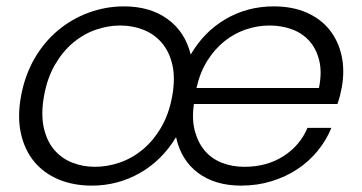

<svg xmlns="http://www.w3.org/2000/svg" viewBox="-20 -574 1136 602"><path d="M520 -273Q530 -329 520.5 -370.5Q511 -412 487.5 -439.5Q464 -467 430 -480.5Q396 -494 357 -494Q318 -494 279.5 -480.5Q241 -467 208.5 -439.5Q176 -412 152 -370.5Q128 -329 118 -273Q108 -217 117 -175Q126 -133 149 -105.5Q172 -78 205.5 -64.5Q239 -51 278 -51Q317 -51 356 -64.5Q395 -78 428 -105.5Q461 -133 485.5 -175Q510 -217 520 -273ZM825 -494Q787 -494 750.5 -481.5Q714 -469 683.5 -444.5Q653 -420 630 -383.5Q607 -347 596 -298H980Q990 -347 981 -384Q972 -421 950 -445.5Q928 -470 895.5 -482Q863 -494 825 -494ZM46 -273Q58 -338 88 -390Q118 -442 161.5 -478.5Q205 -515 258.5 -534.5Q312 -554 369 -554Q450 -554 505 -514.5Q560 -475 578 -403Q620 -475 688 -514.5Q756 -554 838 -554Q898 -554 942.5 -534Q987 -514 1014 -479.5Q1041 -445 1051 -399.5Q1061 -354 1052 -302Q1049 -286 1046 -274Q1043 -262 1038 -248H588Q581 -200 591 -163Q601 -126 622.5 -101Q644 -76 676 -63.5Q708 -51 746 -51Q817 -51 869 -84.5Q921 -118 944 -173H1019Q1003 -134 976 -101Q949 -68 913 -44Q877 -20 832 -6Q787 8 736 8Q655 8 601.5 -31.5Q548 -71 532 -144Q488 -71 418.5 -31.5Q349 8 268 8Q210 8 163.5 -11.5Q117 -31 87 -67.5Q57 -104 45.5 -156Q34 -208 46 -273Z"/></svg>

Font: SVN-Poppins Light
Style: Italic
Weight: 300
Italic angle: -10°
Designer: Ninad Kale (Devanagari), Jonny Pinhorn (Latin)
Foundry: Indian Type Foundry
Version: Version 3.002 2017; ttfautohint (v1.8.3)